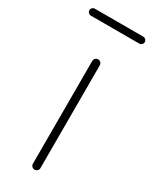

<svg xmlns="http://www.w3.org/2000/svg" viewBox="-195 -749 635 795"><g transform="rotate(30 122.5 -351.0)"><path d="M105.5 -17.6V-508.8Q105.5 -516.6 110.8 -522Q116.2 -527.3 123.5 -527.3Q130.9 -527.3 136.2 -522Q141.6 -516.6 141.6 -508.8V-17.6Q141.6 -10.7 136.2 -5.4Q130.9 0 123.5 0Q116.2 0 110.8 -5.4Q105.5 -10.7 105.5 -17.6ZM6.8 -668.9Q0 -668.9 -4.9 -673.8Q-9.8 -678.7 -9.8 -685.5Q-9.8 -692.4 -4.9 -697.3Q0 -702.1 6.8 -702.1H238.3Q245.1 -702.1 250 -697.3Q254.9 -692.4 254.9 -685.5Q254.9 -678.7 250 -673.8Q245.1 -668.9 238.3 -668.9Z"/></g></svg>

Font: Gen Jyuu Gothic ExtraLight
Style: Regular
Weight: 100
Designer: [Source Han Sans]
Ryoko NISHIZUKA  (kana & ideographs); Paul D. Hunt (Latin, Greek & Cyrillic); Wenlong ZHANG  (bopomofo
Version: Version 1.002.20150607